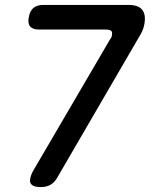

<svg xmlns="http://www.w3.org/2000/svg" viewBox="-20 -750 640 780"><path d="M117 -60 427 -590Q432 -596 433.5 -601Q435 -606 435 -610Q437 -621 430.5 -625.5Q424 -630 407 -630H138Q113 -630 102.5 -642.5Q92 -655 97 -680Q101 -705 115.5 -717.5Q130 -730 156 -730H501Q541 -730 557 -711Q573 -692 567 -655Q565 -642 561 -631.5Q557 -621 552 -612L210 -24Q199 -7 183.5 1.5Q168 10 145 10Q121 10 110 1.5Q99 -7 103 -25Q104 -32 107.5 -41Q111 -50 117 -60Z"/></svg>

Font: Maple Mono NL Medium
Style: Italic
Weight: 500
Italic angle: -10°
Monospace: yes
Designer: subframe7536
Version: Version 7.000